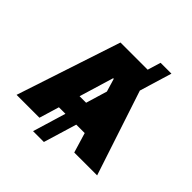

<svg xmlns="http://www.w3.org/2000/svg" viewBox="-234 -996 1264 1264"><g transform="rotate(45 397.5 -364.0)"><path d="M644.9 -819.6 576.7 -593.8 772.7 0H559.7L517.8 -139.2H439.3L369.3 92.3H268.5L338.4 -139.2H277.7L235.8 0H22.7L262.8 -727.3H516L544 -819.6ZM383.2 -286.9 427.9 -435.7 400.6 -527H394.9L322.4 -286.9Z"/></g></svg>

Font: Karasuma Gothic
Style: Black
Weight: 900
Designer: Rasmus Andersson / Ryoko Nishizuka
Foundry: Genbu
Version: Version 1.00